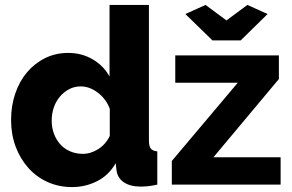

<svg xmlns="http://www.w3.org/2000/svg" viewBox="-20 -750 1188 780"><path d="M815 -730 900 -667 985 -730 1067 -693 958 -586H843L733 -693ZM678 -96 946 -414H692V-525H1113V-429L847 -111H1120V0H678ZM273 10Q219 10 173.5 -10.5Q128 -31 95 -68Q62 -105 43.5 -154.5Q25 -204 25 -263Q25 -320 42 -370Q59 -420 90 -456.5Q121 -493 163.5 -514Q206 -535 257 -535Q312 -535 356.5 -509Q401 -483 425 -439V-730H585V-180Q585 -156 592.5 -146.5Q600 -137 619 -135V0Q597 5 581 6.5Q565 8 551 8Q509 8 483 -9.5Q457 -27 453 -60L450 -87Q422 -38 374.5 -14Q327 10 273 10ZM316 -125Q349 -125 379.5 -144.5Q410 -164 426 -198V-308Q411 -348 377.5 -373.5Q344 -399 308 -399Q282 -399 260.5 -387.5Q239 -376 223 -357Q207 -338 198.5 -313Q190 -288 190 -260Q190 -231 199.5 -206Q209 -181 225.5 -163Q242 -145 265.5 -135Q289 -125 316 -125Z"/></svg>

Font: Boldmen
Style: Bold
Weight: 700
Designer: Matt McInerney, Pablo Impallari, Rodrigo Fuenzalida
Foundry: LIVING CONCEPT
Version: Version 1.000